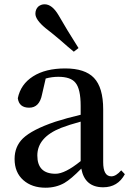

<svg xmlns="http://www.w3.org/2000/svg" viewBox="-20 -860 609 895"><path d="M324 -619 293 -645 261 -673Q222 -706 192 -729Q145 -768 145 -796Q145 -816 158 -829Q171 -840 188 -840Q223 -840 253 -789Q290 -724 346 -636ZM356 -293Q301 -278 265 -264Q154 -220 154 -135Q154 -50 239 -50Q283 -50 356 -109ZM562 -48Q529 13 461 13Q375 13 359 -74Q311 -25 280 -7Q241 15 192 15Q129 15 89 -20Q48 -56 48 -119Q48 -177 87 -215Q130 -256 236 -292L249 -296L263 -300L293 -309Q328 -318 356 -325V-366Q356 -445 332 -474Q310 -502 252 -502Q222 -502 193 -494L176 -420Q164 -358 116 -358Q69 -358 63 -402Q76 -467 134 -504Q192 -541 284 -541Q376 -541 418 -497Q461 -452 461 -350V-104Q461 -38 499 -38Q521 -38 545 -66Z"/></svg>

Font: `n[OS CN SemiBold
Style: <[WOS[P|ûg*[NI>           
Weight: 600
Designer: Ryoko NISHIZUKA ¬âXZm¬º[P (kana & ideographs); Frank Grie√ühammer (Latin, Greek & Cyrillic); Wenlong ZHANG _ e¬á¬ü¬ô (b
Foundry: Adobe Systems Incorporated
Version: Version 1.00 April 7, 2017, initial release